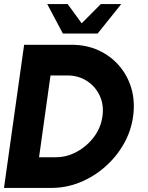

<svg xmlns="http://www.w3.org/2000/svg" viewBox="-30 -919 722 939"><path d="M-10.5 0 88 -700H320Q392.5 -700 452 -672.8Q511.5 -645.5 553 -597.2Q594.5 -549 612.8 -485.8Q631 -422.5 621 -350Q611 -277.5 574.8 -214.2Q538.5 -151 483.5 -102.8Q428.5 -54.5 361.2 -27.2Q294 0 221.5 0ZM161 -150H243Q297 -150 346.2 -177Q395.5 -204 429.5 -249.2Q463.5 -294.5 471 -350Q479 -405 458 -450.5Q437 -496 395.2 -523Q353.5 -550 299 -550H217ZM277.5 -755 201 -899H301L369.5 -805L463 -899H563L447.5 -755Z"/></svg>

Font: Urbanist Black
Style: Italic
Weight: 900
Italic angle: -8°
Designer: Corey Hu
Foundry: Corey Hu
Version: Version 1.330; ttfautohint (v1.8.4.7-5d5b)